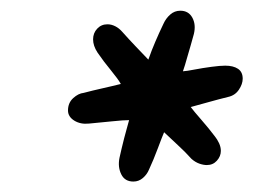

<svg xmlns="http://www.w3.org/2000/svg" viewBox="-20 -699 478 362"><path d="M231.5 -356.7Q215.3 -356.7 208.6 -370.4Q201.8 -384.2 205.3 -401.5Q207.1 -409.8 209.4 -419.4Q211.6 -429 214.1 -438.4Q216.5 -447.9 219.1 -456.9Q221.7 -465.9 223.4 -472.5Q213.8 -472.6 190.8 -470.2Q167.8 -467.8 147.7 -466Q131.8 -464.3 120 -471.6Q108.2 -479 108.2 -490.7Q108.2 -505.1 118 -514Q127.7 -522.9 137.8 -523.9Q145.3 -525.9 154.7 -528.2Q164.1 -530.5 173.6 -532.6Q183.2 -534.7 192.2 -536.9Q201.2 -539.1 207.8 -540.7Q203 -549.5 189.3 -566.2Q175.5 -582.9 163.8 -600Q155.5 -612.7 155.5 -624.8Q155.5 -636.7 163.3 -645Q171 -653.2 182.6 -653.2Q190 -653.2 197.3 -649.5Q204.5 -645.9 210.6 -638.9Q223 -625 235.2 -612.2Q247.3 -599.3 259.7 -586.6Q265.8 -604.1 272.9 -620.5Q279.9 -636.9 288.3 -654.4Q292.9 -664.5 301 -671.6Q309.1 -678.8 320 -678.8Q335.4 -678.8 342.6 -665.8Q349.7 -652.8 345.6 -635.2Q343.2 -625.6 339.6 -613.7Q336 -601.9 332.4 -589Q328.9 -576.1 324.9 -564.6Q331.5 -564.9 346.9 -567.9Q362.2 -570.8 378.6 -573Q394.9 -575.2 404.7 -575.2Q419.7 -575.2 428.7 -569.3Q437.6 -563.3 437.6 -550.7Q437.6 -540.5 430.3 -529.7Q423 -518.9 409.6 -516.1Q392.5 -511.9 375.1 -507Q357.7 -502.2 339.6 -497.2Q345.4 -489.4 359.4 -473.4Q373.4 -457.4 385.1 -441.9Q389.5 -436.5 393 -429.1Q396.4 -421.8 396.4 -414.5Q396.4 -404.3 388.9 -396Q381.5 -387.8 370 -387.8Q363.5 -387.8 355.8 -390.5Q348 -393.3 341.1 -399.4Q329 -412.9 315.4 -425.3Q301.8 -437.8 289.4 -449.7Q285.7 -441.1 277.6 -419.4Q269.5 -397.7 261 -379.4Q257.2 -370.1 249.4 -363.4Q241.6 -356.7 231.5 -356.7Z"/></svg>

Font: EB Garamond
Style: Italic
Weight: 400
Italic angle: -17.2°
Designer: Georg Duffner and Octavio Pardo
Foundry: Georg Duffner
Version: Version 1.001